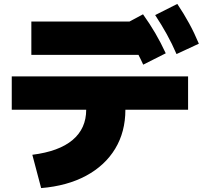

<svg xmlns="http://www.w3.org/2000/svg" viewBox="-20 -875 1040 980"><path d="M145 -85Q281 -102 350.5 -160.5Q420 -219 420 -315H40V-485H940V-315H620Q620 -202 568 -116Q516 -30 419.5 22Q323 74 190 85ZM140 -595V-765H710V-595ZM711 -545Q687 -598 659 -645Q631 -692 596 -741L710 -802Q745 -753 773 -705Q801 -657 826 -603ZM881 -599Q858 -652 831.5 -700Q805 -748 772 -798L885 -855Q919 -804 945.5 -755.5Q972 -707 995 -652Z"/></svg>

Font: M PLUS 1 Black
Style: Regular
Weight: 900
Designer: Coji Morishita
Foundry: UNDERFOREST DESIGN
Version: Version 1.001